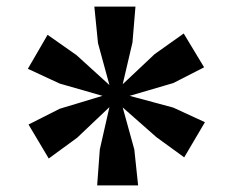

<svg xmlns="http://www.w3.org/2000/svg" viewBox="-20 -864 702 579"><path d="M273 -305 281 -413.5 310 -541 213 -449 127 -386 66 -488.5 160 -536 289 -575 160 -612 64 -656.5 123.5 -759 211 -697.5 310 -607.5 275.5 -734 264.5 -844H388.5L379.5 -736L350 -610L446 -700.5L534 -763L595.5 -661L502.5 -613.5L371 -575L502.5 -539.5L598 -495.5L535.5 -389.5L451.5 -450.5L350 -540L385 -413.5L396.5 -305Z"/></svg>

Font: Merriweather 20pt ExtraBold
Style: Regular
Weight: 800
Version: Version 2.100